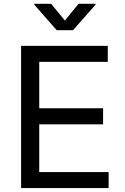

<svg xmlns="http://www.w3.org/2000/svg" viewBox="-20 -962 641 982"><path d="M87.9 0V-727.5H531.2V-645.5H180.7V-408.2H507.3V-326.2H180.7V-82H535.6V0ZM241.7 -942.4 312 -856.9 381.3 -942.4H468.8V-938L353.5 -807.6H270L155.3 -938V-942.4Z"/></svg>

Font: Adwaita Sans
Style: Regular
Weight: 400
Designer: Rasmus Andersson
Foundry: rsms
Version: Version 4.001;git-9221beed3